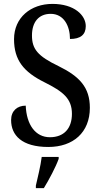

<svg xmlns="http://www.w3.org/2000/svg" viewBox="-20 -744 518 985"><path d="M228 10C355 10 441 -64 441 -191C441 -296 388 -352 280 -405C174 -456 144 -492 144 -562C144 -631 179 -673 240 -673C308 -673 339 -610 339 -544C393 -544 420 -566 420 -610C420 -666 361 -724 249 -724C138 -724 52 -654 52 -543C52 -436 101 -375 208 -322C304 -274 349 -238 349 -160C349 -85 308 -40 236 -40C162 -40 116 -104 112 -202C68 -202 37 -175 37 -128C37 -50 92 10 228 10ZM164 208V221H205C231 179 266 113 281 71V61H194C188 109 174 164 164 208Z"/></svg>

Font: Noto Serif Condensed Medium
Style: Regular
Weight: 500
Width: 3
Designer: Monotype Design Team
Foundry: Monotype Imaging Inc.
Version: Version 2.015